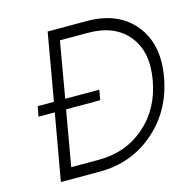

<svg xmlns="http://www.w3.org/2000/svg" viewBox="-103 -801 894 903"><g transform="rotate(-15 343.5 -350.0)"><path d="M205 -373H371L362 -324H196L149 -55H284Q415 -55 508 -135.5Q601 -216 625 -350Q649 -484 584 -564.5Q519 -645 388 -645H252ZM62 -324 71 -373H150L207 -700H397Q550 -700 629 -603Q708 -506 680 -350Q652 -194 539.5 -97Q427 0 274 0H84L141 -324Z"/></g></svg>

Font: Renner* Light
Style: Light Italic
Weight: 300
Italic angle: -10°
Version: Version 003.000 ; ttfautohint (v0.97) -l 8 -r 50 -G 200 -x 1